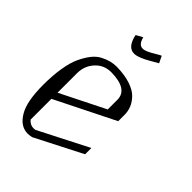

<svg xmlns="http://www.w3.org/2000/svg" viewBox="-226 -903 1014 1014"><g transform="rotate(45 281.0 -396.0)"><path d="M376 -792 394.5 -753.9Q370.1 -740.2 348.6 -727.5Q327.1 -714.8 304.2 -705.6Q281.2 -696.3 264.6 -696.3Q216.8 -696.3 201.2 -771.5L238.3 -792Q249 -747.1 278.3 -747.1Q291 -747.1 307.1 -754.4Q323.2 -761.7 344.2 -774.4Q365.2 -787.1 376 -792ZM250 -583Q308.6 -582 351.6 -567.9Q394.5 -553.7 416.5 -530.8Q438.5 -507.8 448.2 -483.4Q458 -459 458 -433.6V-384.8L125 -218.8V-63.5Q143.6 -42 167 -42Q176.8 -42 180.7 -43L458 -184.6V-137.7L196.3 -3.9Q176.8 0 167 0Q110.4 0 75.2 -61.5Q42 -118.2 42 -240.2Q42 -310.5 51.3 -367.2Q60.5 -423.8 77.6 -460Q94.7 -496.1 114.7 -521.5Q134.8 -546.9 159.7 -559.6Q184.6 -572.3 205.6 -577.6Q226.6 -583 250 -583ZM250 -542Q195.3 -542 160.2 -503.4Q125 -464.8 125 -410.2V-264.6L375 -389.6V-461.9Q375 -540 250 -542Z"/></g></svg>

Font: wanta
Style: Medium
Weight: 500
Version: Version 0.91